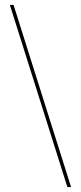

<svg xmlns="http://www.w3.org/2000/svg" viewBox="-20 -743 328 778"><path d="M268 15H253L20 -723H35Z"/></svg>

Font: Kalnia Glaze Thin
Style: Regular
Weight: 100
Version: Version 1.110